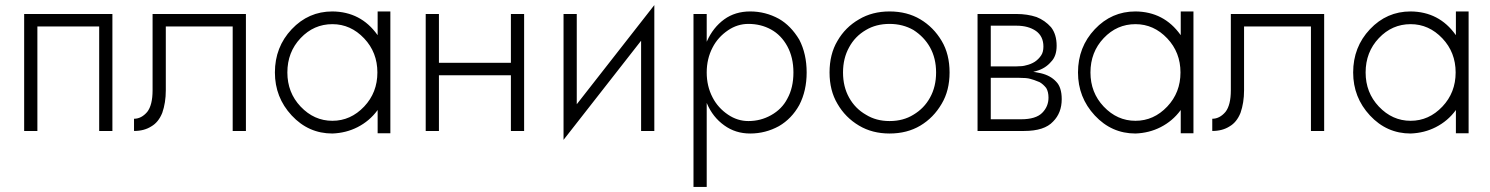

<svg xmlns="http://www.w3.org/2000/svg" viewBox="-20 -515 5859 755"><path d="M127 -411H370V0H422V-460H75V0H127Z M632 -411H895V0H947V-460H580V-160Q580 -102 559 -75Q536 -48 507 -48V0Q547 0 575 -18Q603 -34 618 -71Q632 -111 632 -160Z M1464 -81 1465 -83V9H1515V-470H1465V-377L1464 -378Q1399 -469 1287 -470Q1193 -470 1127 -400Q1061 -330 1061 -230Q1061 -132 1127 -61Q1193 10 1287 10Q1341 8 1386 -15Q1433 -39 1464 -81ZM1412 -96Q1359 -40 1287 -40Q1215 -40 1162 -96Q1110 -151 1110 -230Q1110 -310 1162 -365Q1214 -420 1287 -420Q1359 -420 1412 -364Q1464 -309 1464 -230Q1464 -151 1412 -96Z M1685 -219H2021V-268H1685ZM1989 -460V0H2041V-460ZM1654 -460V0H1706V-460Z M2548 -415 2553 -495 2201 -45 2196 35ZM2248 -460H2196V35L2248 -39ZM2553 -495 2501 -421V0H2553Z M2759 220V-460H2707V220ZM3152 -230Q3152 -303 3123 -359Q3090 -414 3043 -441Q2990 -470 2930 -470Q2871 -470 2828 -439Q2784 -407 2760 -353Q2735 -304 2735 -230Q2735 -157 2760 -108Q2783 -54 2828 -22Q2872 10 2930 10Q2990 10 3043 -19Q3093 -48 3123 -102Q3152 -158 3152 -230ZM3100 -230Q3100 -170 3076 -127Q3055 -86 3012 -62Q2971 -39 2923 -39Q2880 -39 2843 -64Q2803 -91 2782 -132Q2759 -176 2759 -230Q2759 -284 2782 -328Q2803 -369 2843 -396Q2880 -421 2923 -421Q2972 -421 3012 -399Q3052 -377 3076 -333Q3100 -289 3100 -230Z M3242 -230Q3242 -159 3273 -107Q3304 -53 3358 -21Q3410 10 3478 10Q3547 10 3599 -21Q3651 -52 3683 -107Q3714 -159 3714 -230Q3714 -302 3683 -354Q3651 -408 3599 -439Q3547 -470 3478 -470Q3410 -470 3358 -439Q3304 -408 3273 -354Q3242 -302 3242 -230ZM3319 -131Q3295 -174 3295 -230Q3295 -286 3319 -329Q3342 -372 3385 -397Q3425 -421 3478 -421Q3530 -421 3572 -397Q3614 -370 3637 -329Q3661 -286 3661 -230Q3661 -174 3637 -131Q3614 -89 3572 -64Q3532 -39 3478 -39Q3425 -39 3385 -64Q3343 -88 3319 -131Z M3987 -236H3854V-209H3987Q4018 -209 4031 -205Q4044 -202 4068 -192Q4082 -184 4094 -169Q4103 -154 4103 -131Q4103 -96 4078 -71Q4053 -46 3995 -46H3854V0H4007Q4087 0 4121 -37Q4155 -71 4155 -125Q4155 -172 4133 -194Q4111 -218 4073 -227Q4035 -236 3987 -236ZM3977 -254H3854V-224H3977Q4020 -224 4056 -236Q4091 -246 4113 -272Q4135 -294 4135 -335Q4135 -380 4113 -408Q4089 -435 4056 -448Q4020 -460 3977 -460H3854V-414H3977Q4024 -414 4054 -393Q4083 -372 4083 -332Q4083 -310 4074 -297Q4064 -282 4049 -272Q4033 -262 4014 -258Q4002 -254 3977 -254ZM3824 -460V0H3876V-460Z M4622 -81 4623 -83V9H4673V-470H4623V-377L4622 -378Q4557 -469 4445 -470Q4351 -470 4285 -400Q4219 -330 4219 -230Q4219 -132 4285 -61Q4351 10 4445 10Q4499 8 4544 -15Q4591 -39 4622 -81ZM4570 -96Q4517 -40 4445 -40Q4373 -40 4320 -96Q4268 -151 4268 -230Q4268 -310 4320 -365Q4372 -420 4445 -420Q4517 -420 4570 -364Q4622 -309 4622 -230Q4622 -151 4570 -96Z M4872 -411H5135V0H5187V-460H4820V-160Q4820 -102 4799 -75Q4776 -48 4747 -48V0Q4787 0 4815 -18Q4843 -34 4858 -71Q4872 -111 4872 -160Z M5704 -81 5705 -83V9H5755V-470H5705V-377L5704 -378Q5639 -469 5527 -470Q5433 -470 5367 -400Q5301 -330 5301 -230Q5301 -132 5367 -61Q5433 10 5527 10Q5581 8 5626 -15Q5673 -39 5704 -81ZM5652 -96Q5599 -40 5527 -40Q5455 -40 5402 -96Q5350 -151 5350 -230Q5350 -310 5402 -365Q5454 -420 5527 -420Q5599 -420 5652 -364Q5704 -309 5704 -230Q5704 -151 5652 -96Z"/></svg>

Font: NM-font
Style: Light
Weight: 500
Designer: ""
Foundry: ""
Version: ""